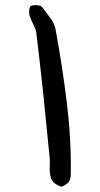

<svg xmlns="http://www.w3.org/2000/svg" viewBox="-20 -708 382 735"><path d="M216 7Q195 0 185.5 -10Q176 -20 174 -30Q169 -50 170.5 -72Q172 -94 169 -115Q158 -230 146 -344.5Q134 -459 120 -574Q119 -593 109 -611.5Q99 -630 93 -649Q91 -658 92 -670Q93 -682 98 -685Q106 -689 121.5 -688Q137 -687 141 -681Q156 -662 172.5 -639.5Q189 -617 193 -594Q219 -453 236 -313.5Q253 -174 251 -41Q251 -29 246.5 -17Q242 -5 216 7Z"/></svg>

Font: Mynerve
Style: Regular
Weight: 400
Designer: Carolina Short
Foundry: Carolina Short
Version: Version 1.000; ttfautohint (v1.8.4.7-5d5b)